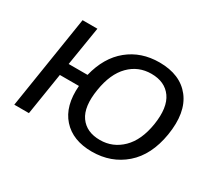

<svg xmlns="http://www.w3.org/2000/svg" viewBox="-105 -700 996 898"><g transform="rotate(30 393.5 -251.0)"><path d="M463 9Q360 9 304.5 -53Q249 -115 258 -227H155L119 0H40L119 -502H199L165 -292H267Q293 -398 362.5 -454.5Q432 -511 530 -511Q643 -511 698.5 -439.5Q754 -368 733 -239Q713 -118 640 -54.5Q567 9 463 9ZM469 -57Q538 -57 588 -106Q638 -155 653 -249Q668 -346 632.5 -396Q597 -446 524 -446Q454 -446 405.5 -397Q357 -348 342 -254Q326 -156 361 -106.5Q396 -57 469 -57Z"/></g></svg>

Font: Mulish
Style: Italic
Weight: 400
Italic angle: -9°
Designer: Vernon Adams
Foundry: Vernon Adams
Version: Version 3.603; ttfautohint (v1.8.3)